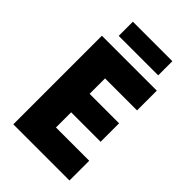

<svg xmlns="http://www.w3.org/2000/svg" viewBox="-257 -975 1073 1073"><g transform="rotate(45 279.5 -439.0)"><path d="M132 -766H444V-878H132ZM65 0H509V-156H246V-276H479V-422H246V-544H499V-700H65Z"/></g></svg>

Font: Fixel Text ExtraBold
Style: Regular
Weight: 800
Width: 4
Designer: AlfaBravo + MacPaw
Foundry: Kyrylo Tkachov, Marchela Mozhyna, Serhii Makarenko, Maria Weinstein, Zakhar Kryvoshyya
Version: Version 1.211